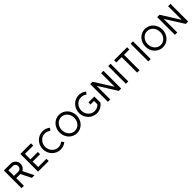

<svg xmlns="http://www.w3.org/2000/svg" viewBox="603 -2601 4601 4601"><g transform="rotate(-45 2903.5 -300.0)"><path d="M520 0H430L300 -260H160V0H80V-600H310Q345 -600 376 -586.5Q407 -573 430 -550Q453 -527 466.5 -496Q480 -465 480 -430Q480 -379 453 -337.5Q426 -296 383 -276ZM400 -430Q400 -449 393 -466Q386 -483 374 -496Q362 -509 345.5 -516.5Q329 -524 310 -524H160V-336H310Q329 -336 345.5 -343.5Q362 -351 374 -364Q386 -377 393 -394Q400 -411 400 -430Z M1000 0H640V-600H1000V-524H720V-338H970V-262H720V-76H1000Z M1587 -58Q1549 -26 1501.5 -8Q1454 10 1400 10Q1338 10 1283 -14.5Q1228 -39 1187.5 -81Q1147 -123 1123.5 -179.5Q1100 -236 1100 -300Q1100 -364 1123.5 -420.5Q1147 -477 1187.5 -519Q1228 -561 1283 -585.5Q1338 -610 1400 -610Q1454 -610 1501.5 -592Q1549 -574 1587 -542L1538 -484Q1510 -507 1474 -520.5Q1438 -534 1400 -534Q1354 -534 1314 -515.5Q1274 -497 1244 -465Q1214 -433 1197 -390.5Q1180 -348 1180 -300Q1180 -252 1197 -209.5Q1214 -167 1244 -135Q1274 -103 1314 -84.5Q1354 -66 1400 -66Q1438 -66 1474 -79.5Q1510 -93 1538 -116Z M2247 -300Q2247 -236 2225 -179.5Q2203 -123 2164 -81Q2125 -39 2072 -14.5Q2019 10 1957 10Q1895 10 1842 -14.5Q1789 -39 1750 -81Q1711 -123 1689 -179.5Q1667 -236 1667 -300Q1667 -364 1689 -420.5Q1711 -477 1750 -519Q1789 -561 1842 -585.5Q1895 -610 1957 -610Q2019 -610 2072 -585.5Q2125 -561 2164 -519Q2203 -477 2225 -420.5Q2247 -364 2247 -300ZM2167 -300Q2167 -348 2151.5 -390.5Q2136 -433 2108 -465Q2080 -497 2041.5 -515.5Q2003 -534 1957 -534Q1911 -534 1872.5 -515.5Q1834 -497 1806 -465Q1778 -433 1762.5 -390.5Q1747 -348 1747 -300Q1747 -252 1762.5 -209.5Q1778 -167 1806 -135Q1834 -103 1872.5 -84.5Q1911 -66 1957 -66Q2003 -66 2041.5 -84.5Q2080 -103 2108 -135Q2136 -167 2151.5 -209.5Q2167 -252 2167 -300Z M2867 -113Q2825 -57 2763 -23.5Q2701 10 2627 10Q2565 10 2510 -14.5Q2455 -39 2414.5 -81Q2374 -123 2350.5 -179.5Q2327 -236 2327 -300Q2327 -364 2350.5 -420.5Q2374 -477 2414.5 -519Q2455 -561 2510 -585.5Q2565 -610 2627 -610Q2681 -610 2728.5 -592Q2776 -574 2814 -542L2765 -485Q2737 -509 2701 -521.5Q2665 -534 2627 -534Q2581 -534 2541 -515.5Q2501 -497 2471 -465Q2441 -433 2424 -390.5Q2407 -348 2407 -300Q2407 -252 2424 -209.5Q2441 -167 2471 -135Q2501 -103 2541 -84.5Q2581 -66 2627 -66Q2675 -66 2716.5 -84.5Q2758 -103 2787 -138V-250H2667V-320H2867Z M3457 0H3377L3087 -460V0H3007V-600H3087L3377 -140V-600H3457Z M3697 0H3617V-600H3697Z M4257 -524H4077V0H3997V-524H3817V-600H4257Z M4457 0H4377V-600H4457Z M5157 -300Q5157 -236 5135 -179.5Q5113 -123 5074 -81Q5035 -39 4982 -14.5Q4929 10 4867 10Q4805 10 4752 -14.5Q4699 -39 4660 -81Q4621 -123 4599 -179.5Q4577 -236 4577 -300Q4577 -364 4599 -420.5Q4621 -477 4660 -519Q4699 -561 4752 -585.5Q4805 -610 4867 -610Q4929 -610 4982 -585.5Q5035 -561 5074 -519Q5113 -477 5135 -420.5Q5157 -364 5157 -300ZM5077 -300Q5077 -348 5061.5 -390.5Q5046 -433 5018 -465Q4990 -497 4951.5 -515.5Q4913 -534 4867 -534Q4821 -534 4782.5 -515.5Q4744 -497 4716 -465Q4688 -433 4672.5 -390.5Q4657 -348 4657 -300Q4657 -252 4672.5 -209.5Q4688 -167 4716 -135Q4744 -103 4782.5 -84.5Q4821 -66 4867 -66Q4913 -66 4951.5 -84.5Q4990 -103 5018 -135Q5046 -167 5061.5 -209.5Q5077 -252 5077 -300Z M5727 0H5647L5357 -460V0H5277V-600H5357L5647 -140V-600H5727Z"/></g></svg>

Font: Gauge
Style: Regular
Weight: 400
Designer: Daniel Pimley
Foundry: Daniel Pimley
Version: Version 2.0